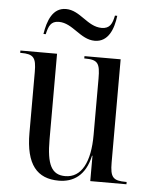

<svg xmlns="http://www.w3.org/2000/svg" viewBox="-53 -776 654 830"><g transform="rotate(5 274.0 -361.0)"><path d="M335 -606C394 -606 416 -664 423 -722H413C406 -687 396 -664 360 -664C298 -664 262 -732 200 -732C142 -732 121 -674 112 -616H122C130 -651 139 -674 174 -674C235 -674 272 -606 335 -606ZM233 10C295 10 348 -22 367 -110H369V0H526V-10H523C467 -10 454 -23 454 -89V-536H297V-526H299C356 -526 366 -512 366 -444V-200C366 -83 330 -12 259 -12C200 -12 178 -55 178 -164V-536H19V-526H22C77 -526 89 -512 89 -449V-185C89 -47 139 10 233 10Z"/></g></svg>

Font: Noto Serif Display Condensed
Style: Regular
Weight: 400
Width: 3
Designer: Monotype Design Team
Foundry: Monotype Imaging Inc.
Version: Version 2.009